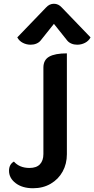

<svg xmlns="http://www.w3.org/2000/svg" viewBox="-20 -793 502 1022"><path d="M28 116Q28 82 54 67Q84 101 137 101Q174 101 192.5 81.5Q211 62 211 27V-433Q211 -474 242 -491.5Q273 -509 336 -509V28Q336 79 313.5 120Q291 161 250 185Q209 209 156 209Q99 209 63.5 182Q28 155 28 116ZM143 -555Q121 -555 101.5 -565Q82 -575 72 -594L225 -753Q243 -773 267 -773Q291 -773 309 -753L462 -594Q452 -575 432.5 -565Q413 -555 391 -555Q374 -555 360 -561Q346 -567 338 -577L267 -666L196 -577Q188 -567 174 -561Q160 -555 143 -555Z"/></svg>

Font: K2D
Style: Bold
Weight: 700
Designer: Katatrad Aksorn Co.,Ltd.
Foundry: Cadson Demak Co.,Ltd.
Version: Version 1.000; ttfautohint (v1.6)